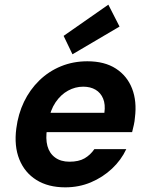

<svg xmlns="http://www.w3.org/2000/svg" viewBox="-20 -792 642 824"><path d="M260 12Q187 12 136.5 -19.5Q86 -51 63 -108Q40 -165 50 -241Q58 -303 83 -355Q108 -407 148.5 -446.5Q189 -486 241.5 -507.5Q294 -529 355 -529Q429 -529 477.5 -497.5Q526 -466 547 -411.5Q568 -357 559 -287Q558 -272 554.5 -256.5Q551 -241 547 -225H143L157 -308H428Q433 -344 422.5 -369Q412 -394 390 -407Q368 -420 337 -420Q303 -420 272 -403Q241 -386 218.5 -353Q196 -320 187 -269L182 -240Q175 -197 183.5 -165.5Q192 -134 216.5 -116Q241 -98 278 -98Q318 -98 343 -112.5Q368 -127 385 -152H522Q500 -105 460.5 -68Q421 -31 370 -9.5Q319 12 260 12ZM291 -559 253 -638 445 -772 493 -678Z"/></svg>

Font: DM Sans 11pt
Style: Bold Italic
Weight: 700
Italic angle: -10°
Version: Version 4.004;gftools[0.9.30]